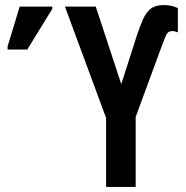

<svg xmlns="http://www.w3.org/2000/svg" viewBox="-20 -740 738 760"><path d="M400 0V-273L237 -714H359L460 -407L523 -603Q535 -639 547 -665.5Q559 -692 577.5 -706Q596 -720 629 -720Q659 -720 684 -708V-612Q672 -617 661 -617Q648 -617 641.5 -607.5Q635 -598 623 -565L517 -277V0ZM10 -544V-556L58 -714H187V-705L88 -544Z"/></svg>

Font: Noto Sans ExtraCondensed SemiBold
Style: Regular
Weight: 600
Width: 2
Designer: Monotype Design Team
Foundry: Monotype Imaging Inc.
Version: Version 2.013; ttfautohint (v1.8.4.7-5d5b)